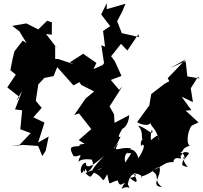

<svg xmlns="http://www.w3.org/2000/svg" viewBox="-20 -902 1307 1239"><path d="M602 -496 517 -555 431 -500 458 -487 356 -521 263 -525 203 -542 278 -506 336 -490V-608L353 -584L277 -683L314 -678L315 -758L284 -768L227 -712L150 -751L59 -735L105 -700L152 -623L127 -640L74 -572L62 -526L47 -449L82 -420L27 -338L106 -276L85 -252L123 -315L77 -196L123 -190L111 -68L178 -43L107 32L48 42L128 33L226 40L253 105L275 71L294 -21L226 18C240 -25 253 -68 267 -111L195 -145L249 -206L211 -251L227 -357L266 -399L326 -411L349 -469L454 -351L493 -372L504 -354L588 -312L533 -267L459 -160L490 -170L569 -69L488 2L526 26C465 35 512 29 488 41C433 44 424 48 454 104C480 118 518 74 489 126C486 177 462 113 573 128C575 142 600 168 543 210C513 151 551 238 497 191C523 199 533 224 519 196C500 253 485 158 534 147C532 215 631 121 651 103C572 192 541 226 638 182C604 209 618 173 531 215C567 250 562 241 586 212C660 243 632 297 672 222C692 311 674 277 740 262C753 325 794 254 781 287C774 306 788 263 764 317C818 285 827 339 805 287C823 177 902 234 818 246C880 300 864 259 843 216C928 227 879 259 891 237C961 221 996 166 1010 179C1024 235 945 299 1025 305C966 261 1017 231 961 202C1041 164 1041 143 1099 144C1105 91 1164 143 1144 106C1159 94 1155 68 1201 85C1152 151 1134 168 1192 175C1134 113 1189 79 1156 149C1192 109 1153 60 1118 98C1185 70 1138 61 1204 38C1176 17 1197 -71 1218 -92L1261 -112L1178 -188L1215 -191L1152 -278L1225 -243L1211 -332L1258 -407L1267 -396L1189 -409L1178 -508L1077 -462L1179 -519L1062 -397L1073 -378L1043 -362L956 -295L943 -219L940 -217L865 -114C897 -91 973 -84 942 -131C957 -71 981 -88 1007 2C989 -16 1020 -51 957 0C952 18 950 -52 961 -66C976 -10 921 -84 870 -91C912 -51 886 2 902 -7C878 17 893 58 895 33C924 24 900 80 873 119C853 41 789 57 803 88C837 81 830 83 788 147C776 92 802 85 826 56C751 40 701 96 745 21C696 72 719 75 725 -4C706 49 709 89 758 -20C748 -16 732 -11 775 -79C746 -61 807 -67 814 -159L719 -109L716 -164L687 -215L770 -345L749 -322L695 -386L764 -412L721 -507L697 -539L761 -619L802 -576L873 -681L877 -663L766 -688L736 -765L768 -826L790 -878L669 -843V-882L633 -809L691 -733L645 -702L658 -601L634 -610L653 -484L701 -559L642 -482L583 -456Z"/></svg>

Font: Hussar Lance
Style: ExBdObl
Weight: 700
Foundry: Cannot Into Space Fonts, PlusOne Fonts
Version: Version 2.270